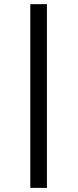

<svg xmlns="http://www.w3.org/2000/svg" viewBox="-20 -827 373 919"><path d="M125 -807.1H204.6V72.3H125Z"/></svg>

Font: Arbutus Slab
Style: Regular
Weight: 400
Version: Version 1.002; ttfautohint (v0.92) -l 10 -r 16 -G 200 -x 7 -